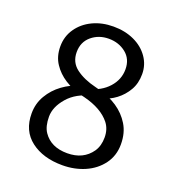

<svg xmlns="http://www.w3.org/2000/svg" viewBox="-122 -743 783 853"><g transform="rotate(20 270.0 -316.5)"><path d="M60 -158Q60 -205 82.8 -243.5Q105.5 -282 141.8 -308.5Q178 -335 218 -346L285 -322.5Q215.5 -307 176.5 -262Q137.5 -217 137.5 -171Q137.5 -125 155.5 -98.5Q191.5 -45.5 268.5 -45.5Q344.5 -45.5 383 -101Q401.5 -128.5 401.5 -168Q401.5 -207.5 380 -235Q341 -284 256 -305.5L243.5 -308.5Q144.5 -334 101 -400Q78 -434 78 -481.5Q78 -529 103.8 -566.2Q129.5 -603.5 173 -624.2Q216.5 -645 271 -645Q325.5 -645 368.8 -625Q412 -605 437 -569.2Q462 -533.5 462 -489.5Q462 -445.5 443 -413Q405 -347.5 324 -323.5L260 -346.5Q317 -360 351 -397.8Q385 -435.5 385 -484Q385 -532.5 351 -559.8Q317 -587 269.8 -587Q222.5 -587 188.8 -558.8Q155 -530.5 155 -482.5Q155 -434.5 191.5 -406.8Q228 -379 288 -364.5L301 -361Q409.5 -333.5 456 -257Q480 -218 480 -164.2Q480 -110.5 450.5 -70.5Q421 -30.5 372.5 -9.2Q324 12 266.5 12Q175 12 117.5 -32Q60 -76 60 -158Z"/></g></svg>

Font: Signika-CLs Light
Style: CLs-Regular
Weight: 300
Version: Version 2.003;gftools[0.9.32]